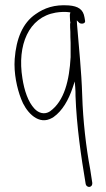

<svg xmlns="http://www.w3.org/2000/svg" viewBox="-20 -486 413 745"><path d="M37 -257C33 -202 46 -143 62 -102C78 -58 122 -3 173 -24C178 -26 183 -29 188 -32C222 -56 246 -98 262 -146L270 -170L272 -146C273 -135 273 -125 273 -114C277 2 295 124 312 225C314 245 340 244 338 223C336 209 335 203 330 171C314 86 302 -17 299 -116C296 -213 286 -301 279 -390L278 -407L288 -397C297 -391 313 -395 310 -406L308 -418C303 -450 283 -462 247 -465C191 -469 152 -455 118 -431C68 -397 43 -336 37 -257ZM67 -182C46 -311 91 -419 196 -437C214 -440 234 -441 253 -438L251 -429C251 -428 251 -419 252 -404V-403L253 -401V-398C252 -395 252 -392 252 -391C252 -384 252 -375 253 -362V-361C253 -350 253 -337 254 -320V-264C249 -175 230 -94 174 -54C153 -40 130 -47 114 -64C89 -90 74 -136 67 -182Z"/></svg>

Font: Stray Cat
Style: Lt
Weight: 300
Version: Version 1.0